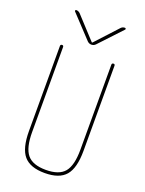

<svg xmlns="http://www.w3.org/2000/svg" viewBox="-175 -1032 849 1124"><g transform="rotate(20 250.0 -470.0)"><path d="M224.6 -800.8 93.8 -940.4Q91.8 -943.4 93.3 -946.8Q94.7 -950.2 98.6 -950.2Q111.3 -950.2 122.1 -940.4L248 -803.7H250H252L377.9 -940.4Q387.7 -950.2 401.4 -950.2Q405.3 -950.2 407.2 -946.8Q409.2 -943.4 406.2 -940.4L275.4 -800.8Q264.6 -790 250 -790Q235.4 -790 224.6 -800.8ZM80.1 -190.4V-719.7Q80.1 -729.5 89.8 -730Q99.6 -730.5 99.6 -719.7V-190.4Q99.6 -92.8 133.8 -51.3Q168 -9.8 250 -9.8Q332 -9.8 366.2 -50.8Q400.4 -91.8 400.4 -190.4V-719.7Q400.4 -729.5 410.2 -730Q419.9 -730.5 419.9 -719.7V-190.4Q419.9 -83 380.4 -36.6Q340.8 9.8 250 9.8Q159.2 9.8 119.6 -36.6Q80.1 -83 80.1 -190.4Z"/></g></svg>

Font: Rounded-X Mgen+ 2m thin
Style: Regular
Weight: 100
Designer: [Source Han Sans]
Ryoko NISHIZUKA  (kana & ideographs); Paul D. Hunt (Latin, Greek & Cyrillic); Wenlong ZHANG  (bopomofo
Version: Version 1.059.20150602